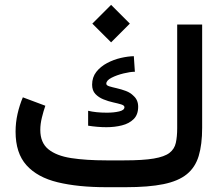

<svg xmlns="http://www.w3.org/2000/svg" viewBox="-20 -780 934 800"><path d="M442.9 -759.8 521 -681.6 442.9 -603.5 364.7 -681.6ZM422.9 -111.8H498Q576.2 -111.8 620.8 -119.4Q665.5 -127 686.3 -143.1Q707 -159.2 712.6 -184.8Q718.3 -210.4 718.3 -246.1V-677.7H822.3V-247.6Q822.3 -177.7 807.9 -130.1Q793.5 -82.5 758.3 -54Q723.1 -25.4 661.1 -12.7Q599.1 0 503.4 0H422.9Q305.2 0 220.5 -20.5Q135.7 -41 90.3 -91.6Q44.9 -142.1 44.9 -231.4Q44.9 -269.5 53.2 -305.9Q61.5 -342.3 75.2 -374.5L168.9 -339.4Q161.1 -316.9 154.5 -290Q147.9 -263.2 147.9 -238.8Q147.9 -185.5 181.4 -158.2Q214.8 -130.9 276.6 -121.3Q338.4 -111.8 422.9 -111.8ZM347.2 -318.4Q379.9 -310.5 425.3 -310.5Q454.1 -310.5 476.3 -315.7Q498.5 -320.8 498.5 -333.5Q498.5 -340.8 484.9 -345Q471.2 -349.1 451.2 -353.5Q431.2 -357.9 411.1 -366Q391.1 -374 377.4 -388.4Q363.8 -402.8 363.8 -427.2Q363.8 -458 381.3 -480.5Q398.9 -502.9 426.3 -517.3Q453.6 -531.7 483.4 -538.6Q513.2 -545.4 537.6 -545.9L542 -481Q522.9 -481 494.9 -474.1Q466.8 -467.3 444.8 -456.1Q422.9 -444.8 422.9 -431.2Q422.9 -424.3 435.3 -420.4Q447.8 -416.5 466.3 -412.4Q484.9 -408.2 504.2 -401.1Q523.4 -394 536.6 -380.4Q555.7 -363.3 555.7 -335.4Q555.7 -302.2 536.9 -283.7Q518.1 -265.1 488 -257.6Q458 -250 423.3 -250Q404.3 -250 384.8 -251.7Q365.2 -253.4 347.2 -256.3Z"/></svg>

Font: Vazirmatn UI Medium
Style: Regular
Weight: 500
Designer: Saber Rastikerdar
Foundry: Saber Rastikerdar
Version: Version 33.003